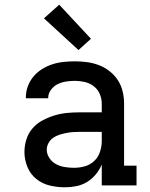

<svg xmlns="http://www.w3.org/2000/svg" viewBox="-20 -789 640 817"><path d="M256 8Q224 8 192 0.5Q160 -7 134.5 -27.5Q109 -48 96.5 -79Q84 -110 84 -142Q84 -170 92.5 -196.5Q101 -223 119 -243.5Q137 -264 161.5 -277Q186 -290 212.5 -298Q239 -306 266 -308.5Q293 -311 321 -311H413V-348Q413 -369 404.5 -389Q396 -409 379 -422Q362 -435 341 -440Q320 -445 299 -445Q280 -445 261 -442Q242 -439 225.5 -431Q209 -423 197 -407Q185 -391 185 -372V-371H90V-374Q90 -399 98.5 -422Q107 -445 122.5 -463.5Q138 -482 159 -495Q180 -508 203 -515.5Q226 -523 250.5 -525.5Q275 -528 299 -528Q325 -528 351 -524.5Q377 -521 401.5 -511.5Q426 -502 447 -485.5Q468 -469 482 -447Q496 -425 502 -399.5Q508 -374 508 -348V-84H561V0H413V-89Q404 -67 388 -47.5Q372 -28 351 -15Q330 -2 305.5 3Q281 8 256 8ZM295 -75Q319 -75 341.5 -81.5Q364 -88 381 -104Q398 -120 405.5 -143Q413 -166 413 -189V-228H321Q306 -228 291 -227Q276 -226 261.5 -223Q247 -220 232.5 -215.5Q218 -211 206 -202.5Q194 -194 186.5 -180.5Q179 -167 179 -152Q179 -133 190.5 -116Q202 -99 219.5 -90Q237 -81 256.5 -78Q276 -75 295 -75ZM314 -576 167 -711 232 -769 367 -624Z"/></svg>

Font: Iosevka HT Medium Extended
Style: Regular
Weight: 500
Width: 7
Monospace: yes
Designer: Belleve Invis
Foundry: Belleve Invis
Version: Version 32.3.0; ttfautohint (v1.8.4)